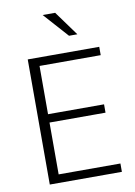

<svg xmlns="http://www.w3.org/2000/svg" viewBox="-92 -893 671 952"><g transform="rotate(-10 243.5 -417.0)"><path d="M80 -630H440V-588H132V-345H414V-303H132V-42H443V0H80ZM191 -834H254L344 -710H302Z"/></g></svg>

Font: Ek Mukta ExtraLight
Style: Regular
Weight: 275
Designer: Girish Dalvi and Yashodeep Gholap
Foundry: Ek Type
Version: Version 2.538;PS 1.002;hotconv 16.6.51;makeotf.lib2.5.65220;